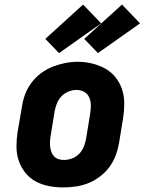

<svg xmlns="http://www.w3.org/2000/svg" viewBox="-20 -811 640 839"><path d="M256 8Q224 8 193 2Q162 -4 135.5 -18.5Q109 -33 90 -57Q71 -81 61.5 -110Q52 -139 52 -171Q52 -203 57 -235L76 -345Q80 -373 90 -399.5Q100 -426 117.5 -449.5Q135 -473 159 -491Q183 -509 210 -519.5Q237 -530 264.5 -535.5Q292 -541 320 -541Q352 -541 382.5 -533.5Q413 -526 439.5 -511.5Q466 -497 485 -473Q504 -449 513.5 -420Q523 -391 523 -359Q523 -327 518 -295L500 -185Q495 -157 485 -130.5Q475 -104 457.5 -80.5Q440 -57 416 -39Q392 -21 365.5 -10.5Q339 0 311 4Q283 8 256 8ZM259 -112Q277 -112 294.5 -118.5Q312 -125 325.5 -138.5Q339 -152 346 -169.5Q353 -187 356 -204L374 -314Q377 -333 377 -351Q377 -369 370 -385Q363 -401 348 -409.5Q333 -418 314 -418Q297 -418 279.5 -411Q262 -404 249 -390.5Q236 -377 229 -360Q222 -343 219 -326L201 -216Q199 -204 198.5 -191.5Q198 -179 199.5 -167.5Q201 -156 205 -145.5Q209 -135 217 -127Q225 -119 236 -115.5Q247 -112 259 -112ZM408 -579 348 -641 513 -791 592 -709ZM238 -579 178 -641 343 -791 422 -709Z"/></svg>

Font: Iosevka Curly Slab HvEx
Style: Italic
Weight: 900
Width: 7
Italic angle: -9°
Monospace: yes
Designer: Belleve Invis
Foundry: Belleve Invis
Version: Version 11.1.0; ttfautohint (v1.8.3)